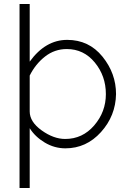

<svg xmlns="http://www.w3.org/2000/svg" viewBox="-20 -730 643 963"><path d="M562 -258Q560 -149 486.5 -67.5Q413 14 308 14Q253 14 204.5 -15Q156 -44 129 -87V213H78V-710H129V-421Q208 -530 317 -530Q426 -530 494 -446Q562 -362 562 -258ZM511 -258Q511 -349 455.5 -416.5Q400 -484 315 -484Q254 -484 206 -446.5Q158 -409 129 -351V-171Q129 -119 189 -76Q249 -33 307 -33Q394 -33 452.5 -101Q511 -169 511 -258Z"/></svg>

Font: Raleway
Style: Light
Weight: 300
Designer: Matt McInerney, Pablo Impallari, Rodrigo Fuenzalida
Foundry: Matt McInerney, Pablo Impallari, Rodrigo Fuenzalida
Version: Version 3.000